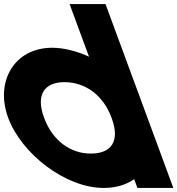

<svg xmlns="http://www.w3.org/2000/svg" viewBox="-173 -864 877 949"><path d="M-132.7 -282C-198 -459 -104.3 -627 83.9 -628C142.6 -628 205.8 -611.6 266.9 -583.9L202.3 -759L171 -844H348.5L379.8 -759L554.5 -285.5L555.8 -282L652.4 -20L683.7 65H506.2L490.3 21.9C449.8 49.3 398.7 65.3 339.5 65C149.7 65 -67.5 -105 -132.7 -282ZM44.8 -282C86.4 -169 175.9 -104 276.8 -105C377.4 -105 420 -165.8 380.4 -276.1L378.3 -282C337 -394 249.3 -457 146.6 -458C44.2 -458 3.5 -394 44.8 -282Z"/></svg>

Font: Nordica Plus
Style: NordicaClassicBkExtOpObl
Weight: 900
Version: Version 1.01